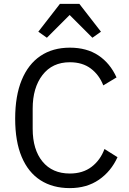

<svg xmlns="http://www.w3.org/2000/svg" viewBox="-20 -955 661 987"><path d="M339 12Q251 12 188 -28.5Q125 -69 91.5 -148.5Q58 -228 58 -345Q58 -462 91.5 -543.5Q125 -625 188 -667.5Q251 -710 339 -710Q426 -710 486 -670Q546 -630 579 -557L511 -516Q490 -570 447 -602.5Q404 -635 339 -635Q249 -635 198.5 -569.5Q148 -504 148 -397V-293Q148 -186 198.5 -124.5Q249 -63 339 -63Q406 -63 451 -97.5Q496 -132 517 -189L584 -147Q551 -74 488.5 -31Q426 12 339 12ZM288 -935H388L499 -792L455 -761L338 -878L221 -761L177 -792Z"/></svg>

Font: IBM Plex Sans
Style: Regular
Weight: 400
Designer: Mike Abbink, Paul van der Laan, Pieter van Rosmalen
Foundry: Bold Monday
Version: Version 3.201